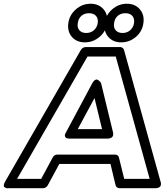

<svg xmlns="http://www.w3.org/2000/svg" viewBox="-88 -975 877 1020"><path d="M-61 -9.8 341.8 -710Q345.2 -716.3 352.8 -720.7Q360.4 -725.1 367.2 -725.1H549.8Q557.1 -725.1 563.2 -720.5Q569.3 -715.8 570.8 -710L765.1 -9.8Q765.6 -8.3 766.4 -6.1Q767.1 -3.9 767.1 2.2Q767.1 8.3 764.9 12.9Q762.7 17.6 755.6 21.2Q748.5 24.9 736.8 24.9H546.9Q539.6 24.9 533.4 20.3Q527.3 15.6 525.9 8.8L499 -104H227.1L166 8.8Q162.6 16.1 155 20.5Q147.5 24.9 140.1 24.9H-43Q-43 24.4 -47.1 25.1Q-51.3 25.9 -55.9 23.9Q-60.5 22 -64.5 19.3Q-68.4 16.6 -67.9 8.8Q-67.4 1 -61 -9.8ZM2.9 -24.9H130.9L191.9 -138.2Q200.7 -153.8 216.8 -153.8H522.9Q530.8 -153.8 536.6 -149.7Q542.5 -145.5 543.9 -138.2L571.8 -24.9H707L526.9 -674.8H377ZM263.2 -272.9 401.9 -532.2Q408.7 -544.9 416 -549.6Q423.3 -554.2 429 -551.8Q434.6 -549.3 439.5 -545.2Q444.3 -541 446.8 -536.6L449.2 -532.2L512.2 -272.9Q514.6 -262.2 512.7 -255.4Q510.7 -248.5 505.9 -245.1Q501 -241.7 495.8 -240.2Q490.7 -238.8 486.8 -238.8H482.9H280.8Q263.2 -238.8 258.8 -247.3Q254.4 -255.9 258.8 -264.6ZM274.9 -852.1Q281.2 -896 315.2 -925.5Q349.1 -955.1 393.1 -955.1Q437 -955.1 462.2 -925.5Q487.3 -896 481 -852.1Q475.1 -808.1 440.9 -779.1Q406.7 -750 362.8 -750Q319.3 -750 294.2 -778.8Q269 -807.6 274.9 -852.1ZM325.2 -289.1H454.1L414.1 -454.1ZM325.2 -852.1Q321.3 -828.6 333.7 -814.2Q346.2 -799.8 370.1 -799.8Q394 -799.8 410.6 -814.2Q427.2 -828.6 431.2 -852.1Q434.6 -876.5 421.9 -890.6Q409.2 -904.8 384.8 -904.8Q360.4 -904.8 344.5 -890.9Q328.6 -877 325.2 -852.1ZM467.8 -852.1Q474.1 -896 508.1 -925.5Q542 -955.1 585.9 -955.1Q629.9 -955.1 655 -925.5Q680.2 -896 673.8 -852.1Q668 -808.1 634 -779.1Q600.1 -750 556.2 -750Q512.2 -750 487.1 -779.1Q461.9 -808.1 467.8 -852.1ZM518.1 -852.1Q514.2 -828.6 526.6 -814.2Q539.1 -799.8 563 -799.8Q586.9 -799.8 603.5 -814.2Q620.1 -828.6 624 -852.1Q627.4 -876.5 615 -890.6Q602.5 -904.8 578.1 -904.8Q553.7 -904.8 537.6 -890.9Q521.5 -877 518.1 -852.1Z"/></svg>

Font: Trueno Bold Outline
Style: Italic
Weight: 700
Width: 6
Designer: Julieta Ulanovsky
Foundry: Julieta Ulanovsky
Version: Version 3.001b | FøM Fix